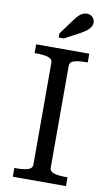

<svg xmlns="http://www.w3.org/2000/svg" viewBox="-100 -965 575 1014"><g transform="rotate(10 187.5 -458.0)"><path d="M141 -83V-627Q141 -649 117 -656Q93 -663 56 -663H45V-710H330V-663H319Q282 -663 258 -656Q234 -649 234 -627V-83Q234 -61 258 -54Q282 -47 319 -47H330V0H45V-47H56Q93 -47 117 -54Q141 -61 141 -83ZM220 -875 156 -788V-766H184L266 -810Q284 -820 297 -830Q310 -840 317 -851.5Q324 -863 324 -875Q324 -891 312.5 -903.5Q301 -916 282 -916Q270 -916 259 -911Q248 -906 239 -897Q230 -888 220 -875Z"/></g></svg>

Font: Roboto Serif 20pt
Style: Regular
Weight: 400
Designer: Greg Gazdowicz
Foundry: Commercial Type
Version: Version 1.008